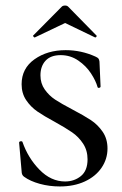

<svg xmlns="http://www.w3.org/2000/svg" viewBox="-20 -661 442 693"><path d="M241 -266Q283 -244 308 -227.5Q333 -211 350.5 -185.5Q368 -160 368 -125Q368 -87 346.5 -55.5Q325 -24 286 -6Q247 12 196 12Q158 12 123.5 2.5Q89 -7 67 -23Q58 -29 58 -43L49 -146Q49 -150 54 -151Q59 -152 61 -149Q81 -91 122.5 -48.5Q164 -6 215 -6Q248 -6 272 -25.5Q296 -45 296 -86Q296 -118 280 -142.5Q264 -167 240 -183.5Q216 -200 178 -221Q139 -242 115 -258.5Q91 -275 74.5 -299.5Q58 -324 58 -357Q58 -414 104.5 -447Q151 -480 217 -480Q273 -480 324 -457Q333 -453 335.5 -449.5Q338 -446 339 -439L343 -349Q343 -345 338 -344Q333 -343 332 -347Q326 -369 308.5 -396Q291 -423 262.5 -442.5Q234 -462 199 -462Q163 -462 144.5 -442Q126 -422 126 -389Q126 -360 141.5 -338Q157 -316 179 -301.5Q201 -287 241 -266ZM203 -637Q207 -641 215 -641Q222 -641 226 -637L328 -533Q329 -533 329 -531Q329 -529 326.5 -527Q324 -525 323 -526L215 -578L106 -526Q104 -525 101 -528.5Q98 -532 100 -533Z"/></svg>

Font: Cormorant SC Medium
Style: Regular
Weight: 500
Designer: Christian Thalmann (Catharsis Fonts)
Version: Version 3.000